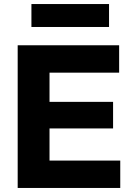

<svg xmlns="http://www.w3.org/2000/svg" viewBox="-20 -930 654 950"><path d="M67.5 0V-706H225V0ZM188 0V-135.5H575V0ZM188 -294.5V-426H539.5V-294.5ZM188 -570.5V-706H569.5V-570.5ZM135.5 -910H519.5V-796.5H135.5Z"/></svg>

Font: Outfit Thin
Style: Regular
Weight: 100
Designer: Rodrigo Fuenzalida
Foundry: fragTYPE
Version: Version 1.100;gftools[0.9.27]